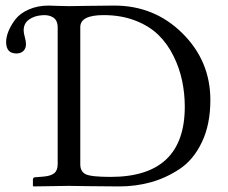

<svg xmlns="http://www.w3.org/2000/svg" viewBox="-20 -667 818 689"><path d="M268.1 -77.1Q268.1 -51.3 287.6 -41.7Q307.1 -32.2 377 -32.2Q643.1 -32.2 643.1 -284.2Q643.1 -332 633.5 -377.4Q624 -422.9 602.5 -466.3Q581.1 -509.8 548.1 -542Q515.1 -574.2 464.6 -593.5Q414.1 -612.8 352.1 -612.8Q268.1 -612.8 268.1 -569.8ZM98.1 -22Q98.1 -29.8 105 -30.8L134.8 -33.2Q161.6 -35.2 174.3 -45.2Q187 -55.2 187 -78.1V-567.9Q187 -594.2 170.7 -604.5Q154.3 -614.7 130.4 -612.3Q103 -610.4 84 -596.7Q64.9 -583 64.9 -558.1Q64.9 -548.3 69.1 -533.7Q73.2 -519 73.2 -508.8Q73.2 -492.7 63.7 -483.9Q54.2 -475.1 39.1 -475.1Q2 -475.1 2 -516.1Q2 -534.2 10.5 -555.2Q19 -576.2 35.4 -597.7Q51.8 -619.1 83.5 -633.1Q115.2 -647 154.8 -647Q158.7 -647 182.4 -646Q206.1 -645 227.1 -645Q244.1 -645 299.6 -646Q355 -647 390.1 -647Q534.2 -647 634.5 -547.6Q734.9 -448.2 734.9 -308.1Q734.9 -220.2 704.3 -156.5Q673.8 -92.8 623.5 -59.8Q573.2 -26.9 519.5 -12.5Q465.8 2 408.2 2Q348.1 2 293 1Q237.8 0 227.1 0Q193.8 0 100.1 2L98.1 0Z"/></svg>

Font: Linux Libertine O
Style: Regular
Weight: 400
Designer: Philipp H. Poll
Foundry: Philipp H. Poll
Version: Version 5.3.0